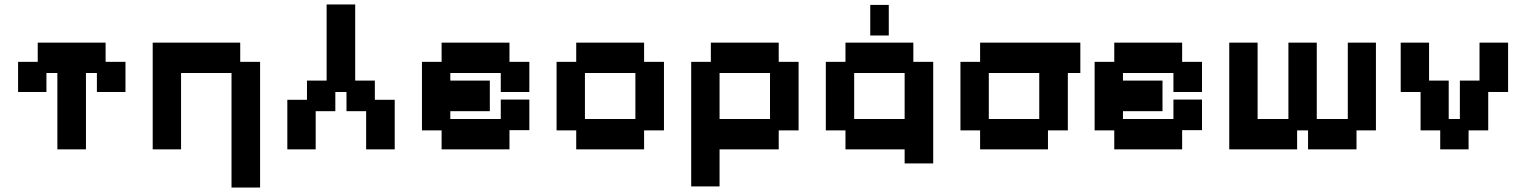

<svg xmlns="http://www.w3.org/2000/svg" viewBox="-20 -658 6837 860"><path d="M237 11V-331H188V-246H61V-381H149V-467H453V-381H542V-246H414V-331H365V11Z M1017 182V-331H791V11H664V-467H1056V-381H1145V182Z M1267 11V-211H1355V-297H1443V-638H1571V-297H1659V-211H1748V11H1620V-160H1532V-246H1482V-160H1394V11Z M1958 11V-74H1870V-381H1958V-467H2262V-381H2351V-246H2223V-331H1997V-297H2174V-160H1997V-125H2223V-212H2351V-75H2262V11Z M2561 11V-74H2473V-381H2561V-467H2865V-381H2954V-74H2865V11ZM2600 -125H2826V-331H2600Z M3076 177V-381H3164V-467H3468V-381H3557V-74H3468V11H3203V177ZM3203 -125H3429V-331H3203Z M4032 74V11H3767V-74H3679V-381H3767V-467H4071V-381H4160V74ZM3806 -125H4032V-331H3806ZM3878 -499V-636H3961V-499Z M4370 11V-74H4282V-381H4370V-467H4819V-331H4763V-74H4674V11ZM4409 -125H4635V-331H4409Z M4971 11V-74H4883V-381H4971V-467H5275V-381H5364V-246H5236V-331H5010V-297H5187V-160H5010V-125H5236V-212H5364V-75H5275V11Z M5486 11V-467H5613V-125H5751V-467H5878V-125H6017V-467H6143V-74H6056V11H5839V-74H5790V11Z M6431 11V-74H6343V-246H6254V-467H6381V-297H6469V-125H6519V-297H6607V-467H6735V-246H6646V-74H6558V11Z"/></svg>

Font: Pixelify Sans
Style: Bold
Weight: 700
Designer: Stefie Justprince
Foundry: Typecalism Foundryline
Version: Version 1.000